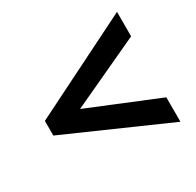

<svg xmlns="http://www.w3.org/2000/svg" viewBox="-121 -760 813 796"><g transform="rotate(-30 286.0 -362.0)"><path d="M528 -99V-216L194 -353L528 -508V-625L43 -383V-313Z"/></g></svg>

Font: Noto Kufi Arabic
Style: Bold
Weight: 700
Designer: Monotype Design Team, David Williams, Khaled Hosny
Foundry: Google LLC
Version: Version 2.109